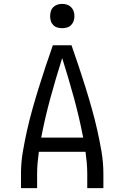

<svg xmlns="http://www.w3.org/2000/svg" viewBox="-20 -968 640 988"><path d="M88 0V-74Q88 -131 97.5 -187Q107 -243 119.5 -298.5Q132 -354 147.5 -409Q163 -464 180 -518.5Q197 -573 215 -627Q233 -681 252 -735H348Q367 -681 385 -627Q403 -573 420 -518.5Q437 -464 452.5 -409Q468 -354 480.5 -298.5Q493 -243 502.5 -187Q512 -131 512 -74V0H429V-74Q429 -102 426.5 -130Q424 -158 420 -187H180Q176 -158 173.5 -130Q171 -102 171 -74V0ZM408 -260Q388 -364 360 -466Q332 -568 300 -669Q268 -568 240 -466Q212 -364 192 -260ZM300 -823Q287 -823 275 -826.5Q263 -830 254 -839Q245 -848 241.5 -860Q238 -872 238 -885Q238 -898 241.5 -910Q245 -922 254 -931Q263 -940 275 -944Q287 -948 300 -948Q313 -948 325 -944Q337 -940 346 -931Q355 -922 359 -910Q363 -898 363 -885Q363 -872 359 -860Q355 -848 346 -839Q337 -830 325 -826.5Q313 -823 300 -823Z"/></svg>

Font: Bmono
Style: Regular
Weight: 400
Monospace: yes
Designer: Belleve Invis
Foundry: Belleve Invis
Version: Version 11.2.2; ttfautohint (v1.8.2)